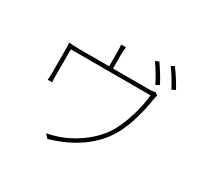

<svg xmlns="http://www.w3.org/2000/svg" viewBox="-174 -1049 1349 1296"><g transform="rotate(30 500.0 -401.0)"><path d="M731 -804 704 -791C731 -754 768 -693 787 -653L815 -667C793 -711 756 -769 731 -804ZM838 -829 812 -816C841 -779 874 -724 897 -679L925 -693C905 -732 865 -793 838 -829ZM488 -774H451C453 -755 454 -729 454 -716V-606H225C193 -606 164 -608 140 -610C143 -590 143 -562 143 -542V-364C143 -352 142 -330 140 -320H176C174 -331 173 -352 173 -365V-576H794C788 -494 751 -347 693 -251C627 -142 496 -52 377 -18C355 -11 333 -5 312 -2L338 27C526 -26 651 -124 721 -239C783 -339 815 -492 824 -556C827 -574 831 -590 834 -597L812 -612C804 -609 791 -606 758 -606H484V-716C484 -729 485 -755 488 -774Z"/></g></svg>

Font: Source Han Sans JP ExtraLight
Style: Regular
Weight: 250
Designer: Ryoko NISHIZUKA 西塚涼子 (kana, bopomofo & ideographs); Paul D. Hunt (Latin, Greek & Cyrillic); Sandoll Communications 산돌커뮤니
Foundry: Adobe
Version: Version 2.001;hotconv 1.0.107;makeotfexe 2.5.65593